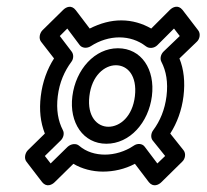

<svg xmlns="http://www.w3.org/2000/svg" viewBox="-20 -612 608 565"><path d="M129 -131 112 -153 159 -199C167 -207 170 -220 165 -229C151 -256 145 -289 150 -329C155 -370 170 -403 190 -430C197 -439 197 -452 191 -460L156 -506L178 -528L214 -480C221 -470 236 -469 247 -476C273 -493 303 -502 331 -502C360 -502 387 -493 409 -476C419 -468 434 -470 443 -479L492 -528L509 -506L461 -460C453 -452 450 -439 455 -430C469 -403 475 -370 470 -329C465 -289 451 -256 431 -229C424 -220 423 -207 429 -199L466 -153L443 -131L406 -180C399 -190 384 -191 373 -183C348 -166 317 -157 289 -157C261 -157 234 -165 213 -183C204 -191 189 -189 179 -180ZM104 -76C117 -60 133 -68 141 -76L196 -130C221 -115 252 -107 283 -107C314 -107 347 -114 377 -130L418 -76C431 -60 447 -68 455 -76L516 -136C525 -144 528 -160 520 -170L481 -219C501 -250 515 -288 520 -329C525 -371 521 -408 508 -440L559 -489C568 -497 571 -513 563 -523L517 -583C504 -599 488 -591 480 -583L425 -528C399 -543 369 -552 337 -552C306 -552 276 -544 244 -528L203 -582C190 -599 174 -591 166 -583L105 -523C97 -515 93 -499 101 -489L139 -440C119 -409 105 -371 100 -329C95 -288 99 -252 112 -219L62 -170C54 -162 50 -146 58 -136ZM193 -329C183 -251 225 -189 293 -189C362 -189 417 -251 427 -329C437 -408 396 -470 327 -470C259 -470 203 -408 193 -329ZM243 -329C250 -390 288 -420 321 -420C355 -420 384 -390 377 -329C370 -269 333 -239 299 -239C266 -239 236 -269 243 -329Z"/></svg>

Font: Falling Sky
Style: CondOuObl
Weight: 400
Designer: Paul D. Hunt
Foundry: Adobe Systems Incorporated
Version: Version 1.02